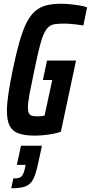

<svg xmlns="http://www.w3.org/2000/svg" viewBox="-20 -716 485 1025"><path d="M165 8Q113 8 80 -3.5Q47 -15 32 -43.5Q17 -72 17 -124Q17 -163 25 -216.5Q33 -270 48 -343Q66 -430 83.5 -491.5Q101 -553 121 -593Q141 -633 166.5 -655.5Q192 -678 226 -687Q260 -696 306 -696Q328 -696 353.5 -693.5Q379 -691 403.5 -687Q428 -683 445 -677L425 -580Q406 -583 386.5 -585.5Q367 -588 350.5 -589Q334 -590 325 -590Q296 -590 275.5 -587.5Q255 -585 240.5 -573Q226 -561 214 -535Q202 -509 190.5 -462.5Q179 -416 164 -344Q147 -264 138 -216Q129 -168 129 -142Q129 -121 134.5 -111Q140 -101 151 -98Q162 -95 180 -95Q187 -95 194.5 -95.5Q202 -96 208 -97Q214 -98 218 -99L259 -289H209L231 -393H386L305 -13Q287 -6 263 -1.5Q239 3 213.5 5.5Q188 8 165 8ZM40 289 51 237Q72 237 83.5 232.5Q95 228 101.5 217Q108 206 112 187L117 164H70L92 62H204L185 150Q176 192 166.5 219.5Q157 247 142 262Q127 277 103 283Q79 289 40 289Z"/></svg>

Font: Saira ExtraCondensed
Style: Bold Italic
Weight: 700
Width: 2
Italic angle: -12°
Designer: Hector Gatti with collaboration of the Omnibus-Type team
Foundry: Omnibus-Type
Version: Version 1.101